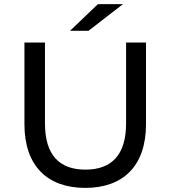

<svg xmlns="http://www.w3.org/2000/svg" viewBox="-20 -907 831 935"><path d="M321 -757H411L579 -887H457ZM395 8C580 8 691 -99 691 -302V-700H594V-306C594 -151 522 -81 396 -81C270 -81 199 -151 199 -306V-700H99V-302C99 -99 211 8 395 8Z"/></svg>

Font: AWKNG-Font Medium
Style: Regular
Weight: 500
Designer: Awakening Church
Foundry: Awakening Church
Version: Version 1.700;PS 001.700;hotconv 1.0.88;makeotf.lib2.5.64775